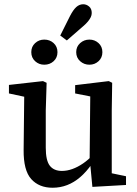

<svg xmlns="http://www.w3.org/2000/svg" viewBox="-20 -869 644 902"><path d="M227 13Q163 13 126.5 -28Q90 -69 91 -165L94 -437L120 -409L22 -430V-470L182 -488L199 -480L195 -350V-175Q195 -115 214 -90.5Q233 -66 271 -66Q295 -66 320 -75Q345 -84 370 -101Q395 -118 417 -142L431 -98H411Q386 -62 357 -37Q328 -12 295.5 0.5Q263 13 227 13ZM414 9 403 -107 401 -109 404 -416 333 -430V-469L491 -488L507 -480L505 -350V-55L572 -41V0ZM188 -565Q163 -565 145 -581.5Q127 -598 127 -624Q127 -650 145 -666.5Q163 -683 188 -683Q214 -683 232 -666.5Q250 -650 250 -624Q250 -598 232 -581.5Q214 -565 188 -565ZM263 -702 309 -794Q324 -823 338.5 -836Q353 -849 371 -849Q386 -849 398.5 -838.5Q411 -828 411 -808Q411 -798 406.5 -788.5Q402 -779 393.5 -768.5Q385 -758 371 -746L294 -679ZM400 -565Q375 -565 356.5 -581.5Q338 -598 338 -624Q338 -650 356.5 -666.5Q375 -683 400 -683Q425 -683 443 -666.5Q461 -650 461 -624Q461 -598 443 -581.5Q425 -565 400 -565Z"/></svg>

Font: Source Serif 4 18pt Medium
Style: Regular
Weight: 500
Designer: Frank Grießhammer
Foundry: Adobe Systems Incorporated
Version: Version 4.004;hotconv 1.0.116;makeotfexe 2.5.65601